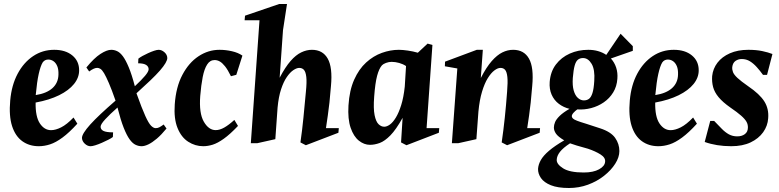

<svg xmlns="http://www.w3.org/2000/svg" viewBox="-20 -713 3881 956"><path d="M173.1 15Q125.9 15 91.1 -9.9Q56.4 -34.9 40.1 -85.3Q23.9 -135.7 30.9 -213Q37.6 -289.1 67.8 -345.7Q98 -402.2 145 -433.6Q192 -465 250.1 -465Q306.1 -465 340.1 -437Q374.1 -409 374 -362.9Q374.2 -326.8 348.5 -294.8Q322.7 -262.8 274.1 -238.8Q225.5 -214.9 157.4 -202.4Q156 -132.4 178.4 -98.6Q200.9 -64.9 234.1 -64.9Q256.6 -64.9 284.5 -78.9Q312.4 -92.9 346.1 -127.9L365.1 -97.1Q324.6 -52.6 291.2 -28.1Q257.9 -3.5 229.4 5.7Q200.9 15 173.1 15ZM157.9 -239.6Q212.1 -248 241.1 -274.1Q270 -300.3 271 -341Q272 -367.4 265 -383.8Q258 -400.2 246.2 -408.4Q234.5 -416.5 220.2 -416.5Q212.6 -416.5 205.5 -413.4Q198.4 -410.3 192.6 -402.3Q181.9 -385.1 172.9 -345.4Q164 -305.8 157.9 -239.6Z M431 15.1Q415.8 15.1 402.4 2.7Q389 -9.7 388.1 -26Q388.1 -36.7 398.4 -53.3Q408.6 -69.9 429.4 -93.1Q450.3 -116.2 481.6 -145.7Q513 -175.2 555.3 -211.9Q536.3 -266.8 522.1 -299.3Q508 -331.9 498.3 -348.3Q488.5 -364.6 480.3 -369.9Q472 -375.1 464 -375.1Q448 -375.1 424 -357L410.1 -377Q448.5 -424 480.2 -444.5Q511.9 -465 533.9 -465Q548.5 -465 563 -458.4Q577.5 -451.9 591.7 -433.1Q605.9 -414.2 620.9 -378.3Q636 -342.4 651.4 -283.6Q684.5 -314.5 702.3 -335.6Q720.1 -356.8 720.1 -368Q720.1 -381.3 708.1 -389.4Q696.1 -397.6 667.9 -397.9L669 -420.9Q676.1 -426.9 689.2 -434.2Q702.3 -441.5 717.6 -448.4Q732.9 -455.4 747.2 -460.2Q761.5 -465 770.1 -465Q785 -465 798.9 -452.8Q812.7 -440.5 813 -423.9Q813 -414.5 804.1 -398.9Q795.2 -383.4 776.5 -361.9Q757.7 -340.4 728.5 -312.5Q699.2 -284.6 659.5 -248.6Q686.5 -173 703.4 -135.9Q720.2 -98.9 732.3 -86.9Q744.4 -74.9 755 -74.9Q765 -74.9 773.4 -79.2Q781.9 -83.5 794.9 -93.1L809.1 -73.1Q783.7 -42.1 760.9 -22.7Q738.1 -3.4 719 5.8Q699.9 15 684.9 15Q669.9 15 654.9 7.9Q639.9 0.9 625.4 -19.1Q610.9 -39.1 595.8 -77.1Q580.8 -115.1 565 -177.6Q526.9 -143.9 503.9 -119Q480.9 -94.1 480.9 -82Q480.9 -68.2 494.9 -61.2Q508.9 -54.1 543.1 -54L542 -31Q535 -25 519.9 -17.5Q504.9 -10 487.6 -2.2Q470.2 5.5 454.8 10.3Q439.3 15.1 431 15.1Z M992 15Q951.7 15 917.1 -7.3Q882.4 -29.6 863.8 -76.1Q845.1 -122.5 850.1 -193.1Q856.1 -279.6 888.1 -340.2Q920 -400.9 968.5 -432.9Q1017 -465 1073.1 -465Q1103.9 -465 1134.8 -457.9Q1165.7 -450.9 1187 -436.1L1156.6 -340.5L1129.9 -333.5Q1114.2 -365.5 1100.5 -382.8Q1086.7 -400 1074.3 -407Q1061.9 -414 1048.7 -414Q1025.5 -414 1011.4 -391.7Q997.2 -369.5 989.3 -329.4Q981.4 -289.2 977 -235Q970.5 -149.6 994.7 -107.4Q1018.9 -65.1 1054 -65.1Q1074 -65.1 1096.5 -77.8Q1119 -90.5 1146.9 -115.9L1165 -86Q1125 -43.9 1094.2 -22.1Q1063.5 -0.2 1039.1 7.4Q1014.7 15 992 15Z M1228.9 0 1272.1 -612.1H1198L1200 -634.9L1369.9 -693H1409L1389.1 -562.9L1372.4 -325.9Q1400.5 -379.2 1426.9 -409.4Q1453.2 -439.5 1479.9 -452.2Q1506.6 -465 1533.1 -465Q1587 -465 1611.8 -421.1Q1636.6 -377.2 1627.9 -284.9Q1624.2 -237.7 1620.4 -202.5Q1616.5 -167.2 1612.2 -137.7Q1608 -108.1 1603 -75.1H1667L1665 -52L1502.9 10.1L1475.9 -3.9Q1484.9 -65.9 1490.8 -126.9Q1496.6 -188 1503.1 -256Q1508.1 -304.4 1505.1 -330Q1502.1 -355.6 1493.2 -365.3Q1484.4 -374.9 1469.9 -374.9Q1457.4 -374.9 1440.8 -363.9Q1424.2 -352.9 1408 -329.3Q1391.7 -305.8 1379.4 -268.1Q1367 -230.5 1362.1 -177.2L1350.9 -20.1L1261.1 0Z M1822 8.1Q1793 8.1 1766.9 -12.6Q1740.8 -33.4 1725.9 -76.7Q1711 -120 1715.1 -188Q1719.8 -263.2 1743.4 -316.1Q1767 -369 1802.9 -401.7Q1838.9 -434.5 1881.3 -449.7Q1923.7 -465 1966 -465Q1984.1 -465 2010.6 -461.2Q2037.1 -457.4 2060.5 -450.5L2109.1 -495.9L2133.1 -489L2104 -75.1H2167.1L2165.1 -52L2003.9 10.1L1976.9 -3.9L1984.6 -126.3Q1952.2 -67.9 1924 -39.1Q1895.7 -10.3 1870.6 -1.1Q1845.4 8.1 1822 8.1ZM1893.1 -82Q1906.5 -82 1921.6 -93Q1936.7 -104 1951.2 -127.9Q1965.7 -151.7 1977.6 -189.6Q1989.5 -227.4 1995.4 -281.6L2001.7 -384.1Q1987.1 -394 1967.7 -399.5Q1948.4 -405 1929.9 -405Q1916.1 -405 1902.1 -399.8Q1888 -394.5 1881.9 -388Q1867.4 -371.8 1857.7 -335.6Q1848.1 -299.5 1843.1 -231.9Q1838.5 -172.4 1845.2 -139.6Q1851.9 -106.9 1865.1 -94.4Q1878.2 -82 1893.1 -82Z M2230 0 2257.1 -372.1 2195.1 -383 2195.9 -406 2354 -465H2384.1L2374 -324.6Q2401.7 -378.5 2428.4 -408.9Q2455.1 -439.2 2481.4 -452.1Q2507.7 -465 2534.9 -465Q2589.1 -465 2613.9 -421.1Q2638.7 -377.2 2630 -284.9Q2626.4 -237.7 2622.5 -202.5Q2618.6 -167.2 2614.4 -137.7Q2610.1 -108.1 2605.1 -75.1H2669.1L2667.1 -52L2505 10.1L2478 -3.9Q2487 -65.9 2493.4 -126.9Q2499.9 -188 2504.9 -256Q2509 -304.4 2506.2 -330Q2503.4 -355.6 2494.9 -365.3Q2486.5 -374.9 2472 -374.9Q2458.2 -374.9 2441.6 -362.3Q2424.9 -349.8 2408.8 -323.9Q2392.7 -298.1 2380.2 -256.7Q2367.6 -215.3 2362.1 -157.1L2352 -20.1L2261.9 0Z M2813 223.1Q2757 223.1 2722.8 209.3Q2688.6 195.5 2673.5 173.5Q2658.4 151.5 2659 127.9Q2660.3 106.4 2672.8 84.1Q2685.4 61.7 2713.7 37.6Q2742 13.4 2789.3 -14.1Q2758.3 -32.6 2748.1 -47.8Q2737.9 -62.9 2737.9 -77.8Q2737.9 -90.9 2743.9 -105.3Q2750 -119.6 2767 -136.2Q2784 -152.8 2815.6 -171.1Q2786.3 -178.1 2762.5 -196Q2738.8 -213.9 2726.6 -241.8Q2714.4 -269.8 2717 -305.1Q2721 -356.5 2748 -392Q2775 -427.5 2817 -446.2Q2859 -465 2909.1 -465Q2935.5 -465 2958.2 -458.4Q2980.9 -451.9 2998.7 -439.7L3070 -545L3130.9 -483.1V-459.9L3021.7 -421.8Q3039.6 -402.3 3048 -376.4Q3056.4 -350.6 3054 -321.1Q3051.4 -282.4 3033.1 -252.8Q3014.9 -223.1 2986.2 -203.4Q2957.6 -183.8 2923.4 -174.8Q2889.1 -165.8 2854.5 -168.3Q2844 -160.9 2835.4 -151.3Q2826.9 -141.6 2827.1 -134Q2827.4 -128.2 2832.7 -122.9Q2838.1 -117.5 2853.7 -111.6Q2869.2 -105.6 2898.2 -96.9L2968.1 -74.1Q3021.9 -56.6 3042.9 -26.5Q3064 3.6 3064 39.1Q3064 69.8 3043.4 102.1Q3022.9 134.5 2987.8 162.2Q2952.7 190 2907.7 206.6Q2862.6 223.1 2813 223.1ZM2886 145.9Q2934.2 145.9 2962.7 130.1Q2991.1 114.4 2992.9 92.9Q2995.6 72.1 2970.2 56.1Q2944.9 40.1 2907.4 27.5Q2872 17.7 2851.6 11.6Q2831.3 5.4 2818.4 0.6Q2783.8 23.1 2768.1 43.2Q2752.5 63.4 2752 82.9Q2751.2 104.6 2784.1 125.3Q2817 145.9 2886 145.9ZM2887.1 -213.1Q2902.1 -213.1 2912.6 -220.8Q2923 -228.5 2929.8 -249.4Q2936.6 -270.2 2938.9 -309.9Q2942.9 -366.2 2925.8 -395.1Q2908.6 -424 2882.9 -424Q2867.9 -424 2857.6 -415.8Q2847.2 -407.6 2841.3 -386.2Q2835.4 -364.9 2832.1 -325Q2829.5 -287 2836.6 -262.3Q2843.7 -237.5 2857.5 -225.3Q2871.2 -213.1 2887.1 -213.1Z M3258.1 15Q3210.9 15 3176.1 -9.9Q3141.4 -34.9 3125.1 -85.3Q3108.9 -135.7 3115.9 -213Q3122.6 -289.1 3152.8 -345.7Q3183 -402.2 3230 -433.6Q3277 -465 3335.1 -465Q3391.1 -465 3425.1 -437Q3459.1 -409 3459 -362.9Q3459.2 -326.8 3433.5 -294.8Q3407.7 -262.8 3359.1 -238.8Q3310.5 -214.9 3242.4 -202.4Q3241 -132.4 3263.4 -98.6Q3285.9 -64.9 3319.1 -64.9Q3341.6 -64.9 3369.5 -78.9Q3397.4 -92.9 3431.1 -127.9L3450.1 -97.1Q3409.6 -52.6 3376.2 -28.1Q3342.9 -3.5 3314.4 5.7Q3285.9 15 3258.1 15ZM3242.9 -239.6Q3297.1 -248 3326.1 -274.1Q3355 -300.3 3356 -341Q3357 -367.4 3350 -383.8Q3343 -400.2 3331.2 -408.4Q3319.5 -416.5 3305.2 -416.5Q3297.6 -416.5 3290.5 -413.4Q3283.4 -410.3 3277.6 -402.3Q3266.9 -385.1 3257.9 -345.4Q3249 -305.8 3242.9 -239.6Z M3621.1 15Q3583.9 15 3550.6 9.6Q3517.4 4.2 3488.9 -6.1L3516.4 -110.9H3535.9Q3556.5 -89.7 3573.5 -72.1Q3590.5 -54.5 3609.1 -44.2Q3627.6 -34 3651 -34Q3673.7 -34 3688.6 -45.1Q3703.5 -56.1 3703.9 -76.9Q3704.6 -92.5 3697.2 -106.2Q3689.7 -119.9 3670.4 -137Q3651.1 -154.1 3615.9 -178.1Q3578.5 -204.4 3558 -229.1Q3537.5 -253.9 3530.7 -279.6Q3523.9 -305.3 3525.9 -334Q3529.9 -371.3 3552.3 -400.7Q3574.6 -430.1 3614.1 -447.6Q3653.6 -465 3706.1 -465Q3745.6 -465 3775.7 -458.6Q3805.7 -452.2 3826.1 -444.1L3799.2 -340.1H3779.2Q3763.9 -361.3 3747.9 -379Q3732 -396.8 3714 -407.9Q3696 -419.1 3673 -419.1Q3656 -419.1 3642.4 -409.8Q3628.7 -400.4 3626 -379.1Q3624.9 -366.5 3629.7 -353.9Q3634.5 -341.2 3652 -324.9Q3669.5 -308.6 3704.9 -283.9Q3762.9 -244.6 3785.9 -207.8Q3808.9 -171 3804.9 -124Q3802.5 -86.4 3779.9 -54.6Q3757.2 -22.9 3717.2 -3.9Q3677.2 15 3621.1 15Z"/></svg>

Font: Ancizar Serif Light
Style: Italic
Weight: 300
Italic angle: -4°
Designer: Cesar Puertas, Viviana Monsalve, Julian Moncada, Julian Prieto, Jose Castro, Felipe Aragon, Mariel Hernandez, Sara Alarc
Version: Version 8.100